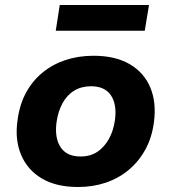

<svg xmlns="http://www.w3.org/2000/svg" viewBox="-20 -737 686 768"><path d="M292 11Q205 11 147.5 -23Q90 -57 64.5 -117.5Q39 -178 50 -255Q58 -318 84 -366Q110 -414 150.5 -447Q191 -480 242.5 -497Q294 -514 354 -514Q441 -514 498.5 -480.5Q556 -447 581 -387.5Q606 -328 596 -250Q588 -187 561.5 -139Q535 -91 495 -57.5Q455 -24 403.5 -6.5Q352 11 292 11ZM302 -111Q341 -111 369 -129.5Q397 -148 415.5 -181Q434 -214 440 -258Q448 -320 423.5 -356Q399 -392 344 -392Q306 -392 277 -374.5Q248 -357 230 -324Q212 -291 206 -247Q198 -185 222.5 -148Q247 -111 302 -111ZM203 -614 219 -717H576L559 -614Z"/></svg>

Font: Nunito Sans 7pt ExtraBold
Style: Italic
Weight: 800
Italic angle: -9°
Designer: Vernon Adams
Foundry: Vernon Adams
Version: Version 3.101;gftools[0.9.27]